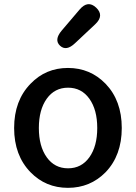

<svg xmlns="http://www.w3.org/2000/svg" viewBox="-20 -891 654 924"><path d="M127 -62Q48 -143 48 -275Q48 -407 127 -488Q200 -564 307 -564Q414 -564 488 -488Q566 -407 566 -275Q566 -143 488 -62Q414 13 307 13Q200 13 127 -62ZM205 -134Q243 -81 307.5 -81Q372 -81 410 -134Q448 -187 448 -275Q448 -363 410 -416Q372 -469 307.5 -469Q243 -469 205 -416Q167 -363 167 -275Q167 -187 205 -134ZM341 -683Q299 -643 269 -671Q239 -699 277 -744L363 -845Q403 -892 443 -854Q483 -816 438 -774Z"/></svg>

Font: Resource Han Rounded KR Medium
Style: Regular
Weight: 500
Designer: Cyano Hao (round all glyphs); Ryoko NISHIZUKA 西塚涼子 (kana, bopomofo & ideographs); Paul D. Hunt (Latin, Greek & Cyrillic)
Foundry: Cyano Hao
Version: 0.990